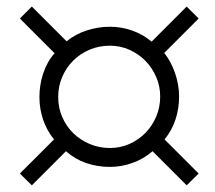

<svg xmlns="http://www.w3.org/2000/svg" viewBox="-20 -720 650 580"><path d="M463.9 -428.2Q463.9 -459.5 451.9 -487.3Q439.9 -515.1 419.4 -536.1Q398.9 -557.1 371.1 -569.6Q343.3 -582 312 -582Q279.3 -582 251 -570.1Q222.7 -558.1 201.4 -537.1Q180.2 -516.1 168 -487.8Q155.8 -459.5 155.8 -426.8Q155.8 -394.5 168 -366.5Q180.2 -338.4 201.4 -317.6Q222.7 -296.9 251.2 -284.9Q279.8 -272.9 312 -272.9Q343.8 -272.9 371.6 -285.4Q399.4 -297.9 419.9 -319.1Q440.4 -340.3 452.1 -368.4Q463.9 -396.5 463.9 -428.2ZM543.9 -160.2 440.9 -263.2Q413.6 -239.7 380.1 -227.8Q346.7 -215.8 312 -215.8Q274.4 -215.8 240.7 -227.3Q207 -238.8 179.2 -263.2L76.2 -160.2L40 -195.8L143.1 -298.8Q121.1 -326.2 110.1 -358.9Q99.1 -391.6 99.1 -426.8Q99.1 -444.3 101.8 -462.2Q104.5 -480 110.1 -497.1Q115.7 -514.2 124.3 -530Q132.8 -545.9 145 -559.1L40 -664.1L76.2 -700.2L181.2 -595.2Q208 -617.2 242.4 -628.2Q276.9 -639.2 312 -639.2Q346.7 -639.2 379.4 -627.7Q412.1 -616.2 438 -594.2L543.9 -700.2L580.1 -664.1L476.1 -560.1Q497.1 -533.7 509 -498.5Q521 -463.4 521 -428.2Q521 -392.6 510.3 -359.4Q499.5 -326.2 477.1 -298.8L580.1 -195.8Z"/></svg>

Font: Charis SIL Phon
Style: Bold Italic
Weight: 700
Italic angle: -11°
Foundry: SIL International
Version: Version 5.000